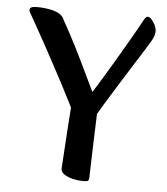

<svg xmlns="http://www.w3.org/2000/svg" viewBox="-50 -697 657 754"><g transform="rotate(5 279.0 -319.5)"><path d="M306.6 13Q292.9 13 277.6 10.7Q262.3 8.5 248.5 3.3Q234.8 -1.9 226 -9.6Q217.1 -17.2 217.1 -27.9Q217.1 -31.6 218.8 -56.5Q220.5 -81.5 222.7 -118.2Q224.9 -154.8 227.6 -195.2Q230.3 -235.5 232.9 -270.7Q198.8 -338.1 169 -394.2Q139.2 -450.4 115.2 -494.1Q91.2 -537.8 73.8 -568.9Q56.4 -600 46.9 -616.5Q43.8 -621.8 40.4 -627.9Q37 -634.1 37 -637.7Q37 -644.6 42.9 -648.3Q48.9 -652 66.6 -652Q79 -652 95.4 -650.4Q111.8 -648.8 127.8 -644.8Q143.7 -640.8 155.9 -633.1Q168 -625.3 172.7 -613.3Q203.2 -559.6 229 -508.1Q254.9 -456.6 275.6 -412.8Q296.4 -369.1 311.2 -338.8Q328.3 -365.1 349.4 -400.1Q370.5 -435.1 392.4 -472.1Q414.3 -509.1 434 -543.1Q453.7 -577 467.7 -602Q481.6 -627 486.5 -636.1Q491.3 -644.7 494.5 -648.3Q497.7 -652 502 -652Q509.3 -652 517.4 -643.3Q525.5 -634.6 531.7 -621.9Q537.8 -609.2 537.8 -597Q537.8 -589.4 534.7 -579.6Q531.6 -569.8 524.1 -556.9Q515.3 -541.7 497.9 -514.3Q480.5 -486.8 458.9 -452.6Q437.3 -418.3 414.6 -381.8Q391.8 -345.3 371.4 -312.2Q350.9 -279.2 336.7 -254.1Q334.7 -188.7 332.3 -126.3Q330 -63.9 328.6 -3Q328.6 5.6 325.1 9.3Q321.6 13 306.6 13Z"/></g></svg>

Font: Briem Hand Thin
Style: Regular
Weight: 100
Designer: Gunnlaugur SE Briem, Eben Sorkin
Foundry: Sorkin Type Co.
Version: Version 1.003